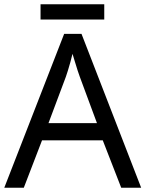

<svg xmlns="http://www.w3.org/2000/svg" viewBox="-20 -875 679 895"><path d="M545 0 459 -221H176L91 0H0L279 -717H360L638 0ZM352 -517Q349 -525 342 -546Q335 -567 328.5 -589.5Q322 -612 318 -624Q313 -604 307.5 -583.5Q302 -563 296.5 -546Q291 -529 287 -517L206 -301H432ZM466 -855V-784H169V-855Z"/></svg>

Font: Noto Sans Myanmar
Style: Regular
Weight: 400
Designer: Monotype Design Team
Foundry: Monotype Imaging Inc.
Version: Version 2.107